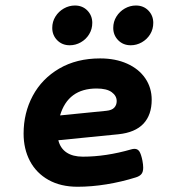

<svg xmlns="http://www.w3.org/2000/svg" viewBox="-20 -677 640 707"><path d="M475.6 -128.9Q486.8 -128.9 493.2 -119.4Q499.5 -109.9 504.4 -85.9Q507.3 -70.8 507.3 -59.6Q507.3 -44.4 501 -36.4Q494.6 -28.3 480.5 -23.9Q427.7 -7.3 372.3 1.7Q316.9 10.7 265.6 10.7Q203.6 10.7 158.7 -14.4Q113.8 -39.6 90.3 -84Q66.9 -128.4 66.9 -185.1Q66.9 -261.2 100.6 -324.2Q134.3 -387.2 198.2 -424.6Q262.2 -461.9 348.6 -461.9Q405.3 -461.9 448.2 -442.6Q491.2 -423.3 514.9 -388.7Q538.6 -354 538.6 -309.6Q538.6 -253.9 508.1 -221.4Q477.5 -189 416 -182.6L194.8 -160.6Q202.1 -130.9 225.1 -115.5Q248 -100.1 285.2 -100.1Q370.1 -100.1 463.4 -127Q469.2 -128.9 475.6 -128.9ZM201.2 -252 371.6 -269Q392.1 -271 400.9 -280.8Q409.7 -290.5 409.7 -304.7Q409.7 -324.2 391.4 -337.6Q373 -351.1 335.9 -351.1Q230.5 -351.1 201.2 -252ZM319.8 -592.8Q319.8 -569.8 308.3 -551Q296.9 -532.2 277.6 -521.2Q258.3 -510.3 236.8 -510.3Q209 -510.3 190.7 -528.8Q172.4 -547.4 172.4 -574.2Q172.4 -597.2 184.1 -616Q195.8 -634.8 215.1 -645.8Q234.4 -656.7 255.9 -656.7Q283.7 -656.7 301.8 -638.2Q319.8 -619.6 319.8 -592.8ZM544.4 -592.8Q544.4 -569.8 533 -551Q521.5 -532.2 502.2 -521.2Q482.9 -510.3 461.4 -510.3Q433.6 -510.3 415.3 -528.8Q397 -547.4 397 -574.2Q397 -597.2 408.7 -616Q420.4 -634.8 439.7 -645.8Q459 -656.7 480.5 -656.7Q508.3 -656.7 526.4 -638.2Q544.4 -619.6 544.4 -592.8Z"/></svg>

Font: Courier Prime
Style: Bold Italic
Weight: 700
Italic angle: -10°
Designer: Alan Dague-Greene
Foundry: Quote-Unquote Apps
Version: Version 3.018